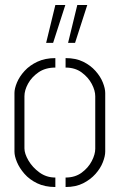

<svg xmlns="http://www.w3.org/2000/svg" viewBox="-20 -749 480 770"><path d="M253 -577 290 -729H330L281 -577ZM165 -577 202 -729H242L193 -577ZM202 1Q160 1 129 -14Q98 -29 78 -52Q58 -75 48 -99Q38 -123 38 -141V-376Q38 -394 48 -418Q58 -442 78.5 -464.5Q99 -487 130 -501.5Q161 -516 202 -516V-478Q162 -478 134.5 -459Q107 -440 92.5 -413.5Q78 -387 78 -363V-154Q78 -133 94 -105.5Q110 -78 138 -57.5Q166 -37 202 -37ZM243 1V-37Q281 -37 307.5 -56.5Q334 -76 348 -103Q362 -130 362 -152V-363Q362 -386 348 -412.5Q334 -439 307.5 -458.5Q281 -478 243 -478V-516Q284 -516 313.5 -501.5Q343 -487 363 -464.5Q383 -442 392.5 -418Q402 -394 402 -376V-141Q402 -123 392.5 -98.5Q383 -74 363 -51.5Q343 -29 313.5 -14Q284 1 243 1Z"/></svg>

Font: Stick No Bills ExtraLight
Style: Regular
Weight: 200
Designer: Kosala Senevirathne, Siva Puranthara, Lasantha Premarathna, Tharique Azeez
Foundry: mooniak
Version: Version 2.000